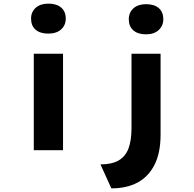

<svg xmlns="http://www.w3.org/2000/svg" viewBox="-20 -827 1068 1057"><path d="M166 0V-531H327V0ZM246 -642Q201 -642 176 -663.5Q151 -685 151 -725Q151 -761 176.5 -784Q202 -807 246 -807Q291 -807 316.5 -785.5Q342 -764 342 -725Q342 -688 316.5 -665Q291 -642 246 -642ZM593 210 533 78Q596 78 633.5 56Q671 34 687.5 -10Q704 -54 704 -124V-531H864V-86Q864 14 831 79.5Q798 145 738 177.5Q678 210 593 210ZM784 -638Q739 -638 714 -660Q689 -682 689 -721Q689 -758 714.5 -781Q740 -804 784 -804Q829 -804 854 -782.5Q879 -761 879 -721Q879 -685 853.5 -661.5Q828 -638 784 -638Z"/></svg>

Font: Lexend Mega
Style: Bold
Weight: 700
Version: Version 1.007